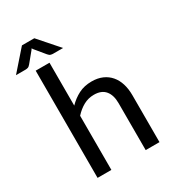

<svg xmlns="http://www.w3.org/2000/svg" viewBox="-260 -1027 1033 1144"><g transform="rotate(-30 256.5 -454.5)"><path d="M0 0ZM69 0V-737.5H164V-442.5Q196 -475.5 235 -495.5Q274 -515.5 325 -515.5Q366.5 -515.5 398.2 -501.5Q430 -487.5 451.5 -462.2Q473 -437 484 -401.8Q495 -366.5 495 -323.5V0H400V-323.5Q400 -378.5 374.5 -409.2Q349 -440 297 -440Q258.5 -440 225.5 -422Q192.5 -404 164 -372.5V0ZM278 -773H209Q202.5 -773 193.8 -775.2Q185 -777.5 176 -788.5L120.5 -856Q116.5 -860.5 114.5 -865L108.5 -856L53 -788.5Q44 -777.5 35.2 -775.2Q26.5 -773 20 -773H-46L73.5 -909H158.5Z"/></g></svg>

Font: Lato Medium
Style: Regular
Weight: 500
Designer: Lukasz Dziedzic
Foundry: tyPoland Lukasz Dziedzic
Version: Version 2.006; 2014-01-15